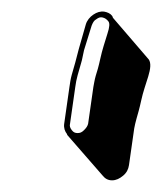

<svg xmlns="http://www.w3.org/2000/svg" viewBox="-20 -668 278 329"><path d="M172 -359C179 -359 185 -362 191 -367C197 -372 200 -378 201 -385L210 -448C211 -453 212 -458 214 -465C216 -472 219 -482 222 -496C225 -510 230 -524 234 -537C238 -550 239 -560 235 -566L174 -637C173 -638 173 -640 172 -641C169 -645 164 -647 159 -648C152 -649 146 -647 140 -643C134 -639 129 -633 127 -626L115 -584C113 -576 111 -568 109 -561L103 -540C101 -533 100 -526 99 -519L90 -456C89 -449 91 -443 95 -438V-437L156 -367C160 -362 165 -359 172 -359ZM113 -440C109 -440 106 -441 103 -445C100 -449 99 -452 100 -456L109 -519C110 -526 111 -532 113 -539L119 -560C121 -566 122 -574 124 -582L137 -624C139 -629 141 -633 145 -635C149 -638 152 -639 156 -638C160 -637 163 -635 166 -631C168 -628 168 -622 164 -610C160 -597 155 -582 152 -568C149 -554 146 -544 144 -538C142 -531 141 -524 140 -519L131 -456C130 -452 128 -449 124 -445C120 -441 117 -440 113 -440Z"/></svg>

Font: AppleStorm
Style: ShdRgIta
Weight: 400
Foundry: Cannot Into Space Fonts
Version: Version 1.01